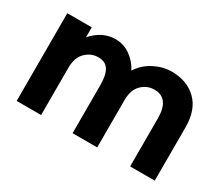

<svg xmlns="http://www.w3.org/2000/svg" viewBox="-98 -783 1179 1020"><g transform="rotate(30 491.5 -273.5)"><path d="M565 -290V0H414V-294Q414 -358 394.5 -388Q375 -418 331.5 -418Q288 -418 254.5 -385.5Q221 -353 221 -290V0H71V-538H221V-477Q283 -547 363 -547Q414 -547 455.5 -517Q497 -487 518 -444Q549 -493 601.5 -520Q654 -547 707 -547Q802 -547 860 -490.5Q918 -434 918 -327V0H767V-294Q767 -418 676 -418Q631 -418 598 -385.5Q565 -353 565 -290Z"/></g></svg>

Font: Montserrat Alternates
Style: Bold
Weight: 700
Version: Version 2.001